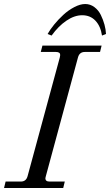

<svg xmlns="http://www.w3.org/2000/svg" viewBox="-30 -940 550 960"><path d="M286.1 0H-9.8L-2 -32.2H74.2Q100.6 -32.2 107.9 -59.1L269 -652.8Q271 -660.6 271 -665Q271 -680.2 250 -680.2H173.8L182.1 -711.9H478L470.2 -680.2H394Q367.2 -680.2 359.9 -652.8L199.2 -59.1Q196.8 -49.3 196.8 -48.8Q196.8 -32.2 217.8 -32.2H293.9ZM228 -762.2 208 -770Q220.2 -792 240.7 -817.1Q261.2 -842.3 286.6 -865.7Q312 -889.2 341.6 -904.5Q371.1 -919.9 396 -919.9Q421.4 -919.9 441.9 -904.5Q462.4 -889.2 474.1 -865.2Q485.8 -841.3 492.4 -816.9Q499 -792.5 500 -770L480 -762.2Q473.1 -809.1 447.3 -836.4Q421.4 -863.8 380.9 -863.8Q341.8 -863.8 301.8 -836.4Q261.7 -809.1 228 -762.2Z"/></svg>

Font: Flanker Steampunk
Style: Italic
Weight: 400
Italic angle: -12°
Designer: Alexey Kryukov, Leonardo Di Lena
Foundry: Alexey Kryukov, Leonardo Di Lena
Version: 1.210